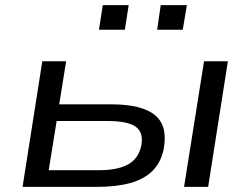

<svg xmlns="http://www.w3.org/2000/svg" viewBox="-20 -729 976 749"><path d="M68 0 145 -490H238L211 -322H414Q534 -322 585 -279.5Q636 -237 618 -145Q607 -94 574.5 -62Q542 -30 488 -15Q434 0 358 0ZM170 -65H365Q439 -65 479.5 -87.5Q520 -110 531 -160Q541 -212 509.5 -234.5Q478 -257 399 -257H201ZM698 0 776 -490H869L792 0ZM593 -613 607 -709H709L693 -613ZM366 -613 381 -709H482L467 -613Z"/></svg>

Font: Nunito Sans 10pt Expanded
Style: Italic
Weight: 400
Width: 7
Italic angle: -9°
Designer: Vernon Adams
Foundry: Vernon Adams
Version: Version 3.101;gftools[0.9.27]